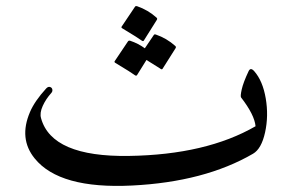

<svg xmlns="http://www.w3.org/2000/svg" viewBox="-20 -607 966 635"><path d="M820.8 -371.6Q849.1 -339.4 858.9 -281.5Q868.7 -223.6 856.7 -169.2Q844.7 -114.7 816.9 -98.6Q656.7 -5.4 416.7 6.6Q176.8 18.6 94.7 -83Q41.5 -148.4 79.1 -236.3Q94.7 -272.9 132.8 -314.5Q139.2 -321.3 145.5 -319.3Q151.9 -317.4 153.1 -311Q154.3 -304.7 149.9 -299.8Q131.8 -279.8 121.3 -256.6Q110.8 -233.4 115.7 -216.3Q150.9 -87.4 406.5 -91.3Q662.1 -95.2 825.2 -189.5Q821.8 -227.1 777.3 -284.7Q774.4 -288.6 779.5 -311.5Q784.7 -334.5 802.2 -371.6Q808.6 -385.3 820.8 -371.6ZM426.3 -584.5Q428.2 -587.9 433.6 -586.4Q469.2 -574.2 497.6 -548.8Q501.5 -545.4 498.5 -541L455.6 -472.7Q453.1 -468.8 446.8 -474.1Q440.4 -479.5 383.8 -513.7Q380.4 -516.1 382.3 -519ZM488.3 -490.7Q490.2 -494.6 495.6 -492.7Q531.2 -480.5 559.6 -455.1Q563.5 -451.7 560.5 -447.3L517.6 -379.4Q515.1 -375.5 508.8 -380.9Q503.4 -384.8 464.4 -408.7L433.1 -358.4Q430.2 -354.5 423.8 -359.9Q417.5 -365.2 360.8 -399.4Q357.4 -401.9 359.4 -404.8L403.3 -470.2Q405.8 -473.6 410.6 -472.2Q437 -463.4 459 -447.3Z"/></svg>

Font: Amiri Quran
Style: Regular
Weight: 400
Designer: Khaled Hosny
Version: Version 000.105